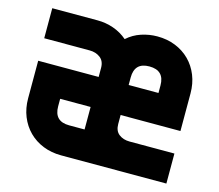

<svg xmlns="http://www.w3.org/2000/svg" viewBox="-92 -747 986 865"><g transform="rotate(15 400.5 -315.0)"><path d="M751 0H260Q214 0 175.5 -15.5Q137 -31 109 -59Q81 -87 65.5 -125.5Q50 -164 50 -210V-385H332V-427Q332 -459 311.5 -474.5Q291 -490 262 -490H50V-630H262Q300 -630 336 -617.5Q372 -605 401 -580Q430 -606 466.5 -618Q503 -630 541 -630Q587 -630 625.5 -614.5Q664 -599 692 -571Q720 -543 735.5 -504.5Q751 -466 751 -420V-245H472V-203Q472 -171 492 -155.5Q512 -140 542 -140H751ZM332 -245H190V-210Q190 -140 260 -140H332ZM472 -420V-385H611V-420Q611 -490 541 -490Q472 -490 472 -420Z"/></g></svg>

Font: CAT North
Style: Regular
Weight: 400
Designer: Peter Wiegel
Foundry: Peter Wiegel
Version: Version 1.000